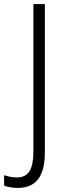

<svg xmlns="http://www.w3.org/2000/svg" viewBox="-79 -734 318 937"><path d="M7 183C96 183 140 128 140 9V-714H84V5C84 91 61 132 3 132C-20 132 -41 127 -59 121V172C-41 179 -19 183 7 183Z"/></svg>

Font: Noto Sans Hebrew Condensed Light
Style: Regular
Weight: 300
Width: 3
Designer: Monotype Design Team
Foundry: Monotype Imaging Inc.
Version: Version 2.004